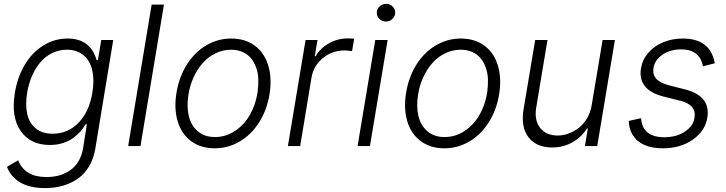

<svg xmlns="http://www.w3.org/2000/svg" viewBox="-20 -751 3732 987"><path d="M212 215.9Q132.1 215.9 82.9 186.1Q33.7 156.2 16 106.5L73.5 72.8Q106.5 159.1 218.8 159.1Q293.7 159.1 344.3 121.6Q394.9 84.2 407.3 10.3L426.5 -112.6H420.8Q408.7 -92 392.9 -74.4Q377.1 -56.8 354.8 -40.7Q332.4 -24.5 301.8 -15.1Q271.3 -5.7 236.2 -5.7Q136.4 -5.7 86.1 -78.1Q35.9 -150.6 56.5 -274.1Q70 -356.2 108.3 -419.6Q146.7 -483 203.8 -517.9Q261 -552.9 327.8 -552.9Q444.6 -552.9 476.9 -441.4H483.3L500.4 -545.5H562.1L469.8 14.2Q461.3 65 438 104Q414.8 143.1 380.3 167.3Q345.9 191.4 303.4 203.7Q261 215.9 212 215.9ZM250.4 -63.6Q329.2 -63.6 383.9 -120Q438.6 -176.5 454.9 -275.2Q465.6 -339.5 454.4 -389Q443.2 -438.6 409.4 -467Q375.7 -495.4 323.5 -495.4Q283.4 -495.4 248.4 -478.3Q213.4 -461.3 187.9 -431.3Q162.3 -401.3 144.9 -361.5Q127.5 -321.7 119.7 -275.2Q109.4 -212 120 -164.8Q130.7 -117.5 163.9 -90.6Q197.1 -63.6 250.4 -63.6Z M822.8 -727.3 702.1 0H638.8L759.6 -727.3Z M1083.8 11.4Q1012.8 11.4 963.2 -24.9Q913.7 -61.1 893.6 -126.4Q873.6 -191.8 887.4 -275.2Q900.9 -356.5 941.1 -419.9Q981.2 -483.3 1040.7 -518.1Q1100.1 -552.9 1168.7 -552.9Q1239.7 -552.9 1289.2 -516.7Q1338.8 -480.5 1358.8 -415Q1378.9 -349.4 1365.4 -265.6Q1351.9 -184.7 1311.8 -121.6Q1271.7 -58.6 1212.2 -23.6Q1152.7 11.4 1083.8 11.4ZM1084.9 -46.5Q1141 -46.5 1188 -77.8Q1235.1 -109 1264.4 -160.3Q1293.7 -211.6 1304 -275.2Q1308.9 -311.4 1307.9 -344.1Q1306.8 -376.8 1296.5 -404.5Q1286.2 -432.2 1269.4 -452.4Q1252.5 -472.7 1226.4 -484Q1200.3 -495.4 1168 -495.4Q1125.7 -495.4 1088.1 -477.1Q1050.4 -458.8 1022.5 -427.2Q994.7 -395.6 975.5 -354Q956.3 -312.5 948.9 -265.6Q938.9 -204.9 950.3 -155.7Q961.6 -106.5 996.4 -76.5Q1031.2 -46.5 1084.9 -46.5Z M1459.9 0 1550.8 -545.5H1612.2L1598 -461.6H1602.6Q1625.7 -502.8 1670.8 -528.2Q1715.9 -553.6 1767.4 -553.6Q1792.3 -553.6 1800.8 -552.6L1789.8 -488.3Q1761.4 -491.8 1751.8 -491.8Q1687.9 -491.8 1639.7 -452.4Q1591.6 -413 1581.3 -352.3L1523.1 0Z M1818.2 0 1909.1 -545.5H1972.7L1881.7 0ZM1963.8 -640.3Q1943.9 -640.3 1930 -653.9Q1916.2 -667.6 1916.9 -686.8Q1917.6 -704.9 1931.6 -718Q1945.7 -731.2 1964.8 -731.2Q1984.7 -731.2 1998.4 -717.5Q2012.1 -703.8 2011.7 -684.7Q2011 -666.5 1997 -653.4Q1983 -640.3 1963.8 -640.3Z M2264.2 11.4Q2193.2 11.4 2143.6 -24.9Q2094.1 -61.1 2074 -126.4Q2054 -191.8 2067.8 -275.2Q2081.3 -356.5 2121.4 -419.9Q2161.6 -483.3 2221.1 -518.1Q2280.5 -552.9 2349.1 -552.9Q2420.1 -552.9 2469.6 -516.7Q2519.2 -480.5 2539.2 -415Q2559.3 -349.4 2545.8 -265.6Q2532.3 -184.7 2492.2 -121.6Q2452.1 -58.6 2392.6 -23.6Q2333.1 11.4 2264.2 11.4ZM2265.3 -46.5Q2321.4 -46.5 2368.4 -77.8Q2415.5 -109 2444.8 -160.3Q2474.1 -211.6 2484.4 -275.2Q2489.3 -311.4 2488.3 -344.1Q2487.2 -376.8 2476.9 -404.5Q2466.6 -432.2 2449.8 -452.4Q2432.9 -472.7 2406.8 -484Q2380.7 -495.4 2348.4 -495.4Q2306.1 -495.4 2268.5 -477.1Q2230.8 -458.8 2202.9 -427.2Q2175.1 -395.6 2155.9 -354Q2136.7 -312.5 2129.3 -265.6Q2119.3 -204.9 2130.7 -155.7Q2142 -106.5 2176.8 -76.5Q2211.6 -46.5 2265.3 -46.5Z M3021.3 -208.5 3077.8 -545.5H3141L3050.1 0H2986.9L3001.8 -90.6H2997.2Q2970.5 -46.9 2923.3 -19.9Q2876.1 7.1 2818.2 7.1Q2737.6 7.1 2696.9 -45.1Q2656.2 -97.3 2671.9 -192.1L2731.2 -545.5H2794.4L2736.2 -196Q2726.2 -132.5 2756.9 -93.4Q2787.6 -54.3 2846.9 -54.3Q2875 -54.3 2903.1 -64.6Q2931.1 -74.9 2955.4 -93.8Q2979.8 -112.6 2997.5 -142.4Q3015.3 -172.2 3021.3 -208.5Z M3654.5 -425.8 3593.8 -410.2Q3576.7 -497.2 3481.9 -497.2Q3426.1 -497.2 3386.2 -470.3Q3346.2 -443.5 3339.5 -402Q3333.8 -367.5 3354 -345.7Q3374.3 -323.9 3422.9 -311.4L3502.5 -291.2Q3634.2 -257.1 3616.1 -146.3Q3604.8 -77.1 3541 -32.8Q3477.3 11.4 3387.8 11.4Q3306.8 11.4 3261 -25Q3215.2 -61.4 3212 -129.3L3275.6 -143.5Q3278.4 -95.2 3308.8 -70.3Q3339.1 -45.5 3394.5 -45.5Q3456.7 -45.5 3500 -73.9Q3543.3 -102.3 3550.1 -145.2Q3561.8 -212.4 3475.9 -233.3L3391 -254.6Q3256.4 -289.1 3275.2 -400.9Q3282.7 -445.3 3312.9 -479.9Q3343 -514.6 3389.4 -533.7Q3435.7 -552.9 3490.1 -552.9Q3632.1 -552.9 3654.5 -425.8Z"/></svg>

Font: Karasuma Gothic
Style: Light Italic
Weight: 300
Italic angle: 9.39998°
Designer: Rasmus Andersson / Ryoko Nishizuka
Foundry: rsms
Version: Version 1.00